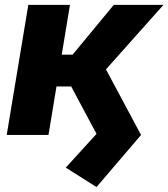

<svg xmlns="http://www.w3.org/2000/svg" viewBox="-20 -549 685 781"><path d="M372.6 211.9 247.6 132.8 372.6 -4.4 265.1 -205.6 403.3 -281.2 553.7 0ZM7.3 0 95.2 -529.3H264.6L177.2 0ZM178.7 -197.3 191.9 -326.7H275.4L442.9 -529.3H645L349.1 -197.3Z"/></svg>

Font: Inter 24pt ExtraBold
Style: Italic
Weight: 800
Italic angle: -9.3988°
Designer: Rasmus Andersson
Foundry: rsms
Version: Version 4.001;git-66647c0bb